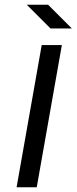

<svg xmlns="http://www.w3.org/2000/svg" viewBox="-20 -790 323 810"><path d="M193 -670H283L183 -770H93ZM50 0H135L241 -600H156Z"/></svg>

Font: Gauge
Style: Italic
Weight: 400
Italic angle: -80°
Designer: Daniel Pimley
Foundry: Daniel Pimley
Version: Version 1.000;PS 001.001;hotconv 1.0.56